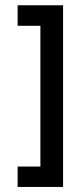

<svg xmlns="http://www.w3.org/2000/svg" viewBox="-20 -721 271 740"><path d="M223.1 -700.7V-0.5H47.9V-79.1H135.7V-621.6H47.9V-700.7Z"/></svg>

Font: Silence
Style: Regular
Weight: 400
Designer: Lilo Joris
Foundry: Lilo Joris
Version: Version 1.035;Fontself Maker 3.5.7